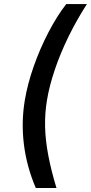

<svg xmlns="http://www.w3.org/2000/svg" viewBox="-20 -792 449 948"><path d="M102.5 -296.9Q115.7 -376.5 146.2 -463.6Q176.8 -550.8 218.8 -631.6Q260.7 -712.4 307.1 -772H409.2Q359.4 -694.8 318.8 -612.3Q278.3 -529.8 251 -449Q223.6 -368.2 211.9 -297.4Q201.2 -232.9 202.6 -167Q204.1 -101.1 218 -26.9Q231.9 47.4 258.8 136.2H156.7Q111.3 29.8 97.9 -80.1Q84.5 -189.9 102.5 -296.9Z"/></svg>

Font: Inter Medium
Style: Italic
Weight: 500
Italic angle: -9.3988°
Designer: Rasmus Andersson
Foundry: rsms
Version: Version 4.001;git-66647c0bb